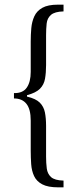

<svg xmlns="http://www.w3.org/2000/svg" viewBox="-20 -680 323 825"><path d="M230 125Q186 125 161.5 112Q137 99 126.5 76.5Q116 54 114 25.5Q112 -3 112 -34V-162Q112 -211 93.5 -234Q75 -257 40 -257V-280Q78 -279 95 -303.5Q112 -328 112 -371V-501Q112 -531 114.5 -559Q117 -587 127.5 -610Q138 -633 162 -646.5Q186 -660 229 -660H253V-631Q215 -630 199 -616Q183 -602 180.5 -579Q178 -556 178 -529V-400Q178 -368 173.5 -342Q169 -316 151.5 -298.5Q134 -281 96 -271V-265Q134 -256 151 -239Q168 -222 173 -197Q178 -172 178 -139V-7Q178 21 181 44Q184 67 199.5 81Q215 95 253 96V125Z"/></svg>

Font: Frank Ruhl Libre
Style: Regular
Weight: 400
Designer: Yanek Iontef
Foundry: Fontef
Version: Version 6.004